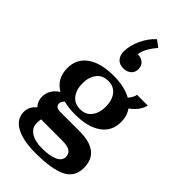

<svg xmlns="http://www.w3.org/2000/svg" viewBox="-303 -925 1160 1160"><g transform="rotate(45 277.5 -345.0)"><path d="M205 -653Q205 -704 230.5 -758.5Q256 -813 295 -848L338 -816Q316 -792 298.5 -762Q281 -732 277 -702Q308 -701 326 -685Q344 -669 344 -640Q344 -612 324.5 -595.5Q305 -579 277 -579Q241 -579 223 -600Q205 -621 205 -653ZM533 14Q533 93 466 125.5Q399 158 262 158Q154 158 95 125Q36 92 36 31Q36 10 45.5 -10Q55 -30 75 -45Q49 -73 49 -112Q49 -140 63.5 -165.5Q78 -191 108 -210Q35 -253 35 -341Q35 -420 96 -463.5Q157 -507 266 -507Q361 -507 420 -473Q432 -487 439.5 -501.5Q447 -516 447 -525H539Q535 -503 518 -478Q501 -453 469 -430Q496 -393 496 -341Q496 -262 435 -219Q374 -176 266 -176Q212 -176 168 -187Q151 -173 151 -155Q151 -124 193 -124H357Q533 -124 533 14ZM165 -341Q165 -288 191 -254Q217 -220 266 -220Q314 -220 339.5 -254Q365 -288 365 -341Q365 -394 339.5 -428Q314 -462 266 -462Q217 -462 191 -428Q165 -394 165 -341ZM409 45Q409 15 387.5 2.5Q366 -10 324 -10H163Q149 -10 143 -11Q139 2 139 22Q139 64 174.5 87Q210 110 270 110Q333 110 371 93.5Q409 77 409 45Z"/></g></svg>

Font: Trirong SemiBold
Style: Regular
Weight: 600
Designer: Katatrad Team
Foundry: CadsonDemak
Version: Version 1.001